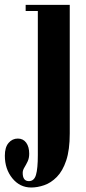

<svg xmlns="http://www.w3.org/2000/svg" viewBox="-74 -544 365 812"><path d="M58 249Q10 249 -21.8 210Q-53.5 171 -53.5 114.5Q-53.5 79 -37.8 60.5Q-22 42 1.5 42Q24 42 36.8 59.5Q49.5 77 49.5 106Q49.5 125 42.8 139Q36 153 29 164.5Q22 176 22 187Q22 222 48 222Q70.5 222 78.2 195.5Q86 169 86 112V-497.5H34.5V-523.5H221V20.5Q221 90 206 134.8Q191 179.5 166.2 204.5Q141.5 229.5 113 239.2Q84.5 249 58 249Z"/></svg>

Font: Imbue 50pt ExtraBold
Style: Regular
Weight: 800
Designer: Tyler Finck
Foundry: Etcetera Type Company
Version: Version 1.102; ttfautohint (v1.8.3)